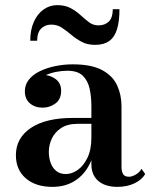

<svg xmlns="http://www.w3.org/2000/svg" viewBox="-20 -719 597 749"><path d="M437 10Q408 10 385.5 0.5Q363 -9 349.8 -28.5Q336.5 -48 336.5 -79V-304.5Q336.5 -340.5 329.8 -372.2Q323 -404 303 -423.5Q283 -443 243 -443Q223 -443 200 -438.8Q177 -434.5 156.5 -425Q136 -415.5 123 -400.2Q110 -385 110 -363H78Q78 -392 98.8 -409.5Q119.5 -427 146.5 -427Q174.5 -427 196.5 -411Q218.5 -395 218.5 -365Q218.5 -331.5 196 -315.2Q173.5 -299 146.5 -299Q116.5 -299 96.8 -315.8Q77 -332.5 77 -363Q77 -389 93 -408.8Q109 -428.5 136 -441.5Q163 -454.5 196.2 -461.2Q229.5 -468 263.5 -468Q337 -468 378.5 -445.5Q420 -423 437 -385.8Q454 -348.5 454 -304.5V-68Q454 -51.5 459.8 -40.5Q465.5 -29.5 483.5 -29.5Q494.5 -29.5 509.2 -37.8Q524 -46 532 -60.5L546.5 -40Q533 -17.5 504.5 -3.8Q476 10 437 10ZM184.5 10Q119.5 10 80.8 -23.2Q42 -56.5 42 -113.5Q42 -180.5 100.2 -219.8Q158.5 -259 265 -259H383V-236H283.5Q243.5 -236 218.5 -219.5Q193.5 -203 182 -178Q170.5 -153 170.5 -127Q170.5 -103 177.8 -83.2Q185 -63.5 199.8 -51.8Q214.5 -40 236.5 -40Q260 -40 282.8 -55.8Q305.5 -71.5 321 -103.2Q336.5 -135 336.5 -183H352Q352 -125.5 331.2 -82Q310.5 -38.5 273 -14.2Q235.5 10 184.5 10ZM351 -544Q320.5 -544 298.2 -556Q276 -568 257.8 -583.5Q239.5 -599 221.2 -611Q203 -623 180 -623Q156.5 -623 140.8 -607.8Q125 -592.5 125 -560H98Q98 -602.5 112 -633.8Q126 -665 150 -682Q174 -699 203 -699Q234.5 -699 256.2 -687Q278 -675 294.8 -659.5Q311.5 -644 327.5 -632Q343.5 -620 364 -620Q389.5 -620 404.8 -635.2Q420 -650.5 420 -683H446Q446 -636 436.5 -605Q427 -574 406 -559Q385 -544 351 -544Z"/></svg>

Font: Bodoni Moda 9pt SemiBold
Style: Regular
Weight: 600
Designer: Owen Earl
Foundry: indestructible type
Version: Version 2.005